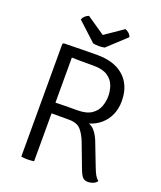

<svg xmlns="http://www.w3.org/2000/svg" viewBox="-159 -978 910 1084"><g transform="rotate(20 296.0 -436.0)"><path d="M524.5 -488Q524.5 -443 508.5 -406.2Q492.5 -369.5 463 -343.8Q433.5 -318 393 -306Q416 -298.5 433 -275.5Q450 -252.5 460.5 -225.5L512.5 -90.5Q525 -57.5 533.8 -43Q542.5 -28.5 554.5 -19Q546.5 -6 530.5 0Q514.5 6 501.5 6Q478.5 6 467.5 -7Q456.5 -20 447 -44.5L389.5 -196.5Q374.5 -235.5 352 -261.8Q329.5 -288 279 -288H143.5V-351Q167 -352 195.5 -352.8Q224 -353.5 253 -353.8Q282 -354 306 -354Q361 -354 391 -374.5Q421 -395 432.2 -425.8Q443.5 -456.5 443.5 -488Q443.5 -520.5 432.2 -551.2Q421 -582 391 -602Q361 -622 306 -622Q289.5 -622 265.8 -622Q242 -622 217.8 -622.2Q193.5 -622.5 175.5 -623V0Q167 1.5 157 2.2Q147 3 136 3Q126 3 116 2.2Q106 1.5 98.5 0V-677L105 -683Q157 -684 208 -685Q259 -686 307 -686Q376.5 -686 425 -662Q473.5 -638 499 -593.8Q524.5 -549.5 524.5 -488ZM405 -877.5Q415 -874.5 426 -865.2Q437 -856 441.5 -842.5L330.5 -739.5Q323 -738 314 -737Q305 -736 295.5 -736Q286 -736 277 -737Q268 -738 261 -739.5L149.5 -842.5Q154.5 -856 165.2 -865.2Q176 -874.5 186 -877.5L295.5 -802.5Z"/></g></svg>

Font: Signika
Style: Regular
Weight: 300
Designer: Anna Giedry
Foundry: Anna Giedry
Version: Version 2.000